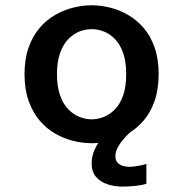

<svg xmlns="http://www.w3.org/2000/svg" viewBox="-20 -532 690 728"><path d="M327.5 11Q293.5 11 258 2.2Q222.5 -6.5 189.2 -25.5Q156 -44.5 130 -75.2Q104 -106 88.5 -149.5Q73 -193 73 -251Q73 -308.5 88.5 -352Q104 -395.5 130 -426Q156 -456.5 189.2 -475.5Q222.5 -494.5 258 -503.2Q293.5 -512 327.5 -512Q361.5 -512 397 -503.2Q432.5 -494.5 465.5 -475.5Q498.5 -456.5 524.8 -426Q551 -395.5 566.2 -352Q581.5 -308.5 581.5 -251Q581.5 -193 566.2 -149.5Q551 -106 524.8 -75.2Q498.5 -44.5 465.5 -25.5Q432.5 -6.5 397 2.2Q361.5 11 327.5 11ZM327.5 -79.5Q350.5 -79.5 373.8 -88.8Q397 -98 416.2 -117.8Q435.5 -137.5 447 -170.5Q458.5 -203.5 458.5 -251Q458.5 -298 447 -330.8Q435.5 -363.5 416.2 -383.5Q397 -403.5 373.8 -412.5Q350.5 -421.5 327.5 -421.5Q304.5 -421.5 281.2 -412.5Q258 -403.5 238.8 -383.5Q219.5 -363.5 207.8 -330.8Q196 -298 196 -251Q196 -203.5 207.8 -170.5Q219.5 -137.5 238.8 -117.8Q258 -98 281.2 -88.8Q304.5 -79.5 327.5 -79.5ZM535 89.5V164.5Q519.5 170 494.2 172.8Q469 175.5 444 175.5Q414.5 175.5 387.8 166.8Q361 158 344.2 138.8Q327.5 119.5 327.5 87.5Q327.5 59.5 338.8 35.2Q350 11 365.8 -7.5Q381.5 -26 396.5 -36H480.5Q458 -18 437.8 8.8Q417.5 35.5 417.5 61Q417.5 76 425.5 84.5Q433.5 93 445.2 96.8Q457 100.5 468.5 100.5Q479 100.5 492 98.8Q505 97 516.8 94.5Q528.5 92 535 89.5Z"/></svg>

Font: Trispace Thin Medium
Style: Regular
Weight: 500
Version: Version 1.210